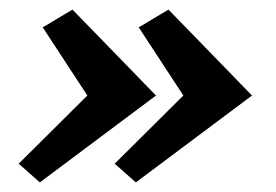

<svg xmlns="http://www.w3.org/2000/svg" viewBox="-20 -422 574 400"><path d="M19 -81 63 -42 305 -223 131 -402 69 -365 162 -223ZM219 -81 263 -42 505 -223 331 -402 269 -365 362 -223Z"/></svg>

Font: KpSans
Style: BoldItalic
Weight: 700
Italic angle: -11°
Version: Version 0.66